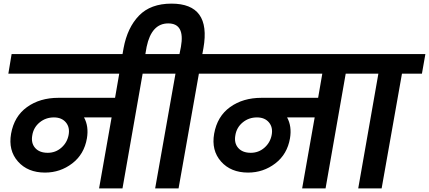

<svg xmlns="http://www.w3.org/2000/svg" viewBox="-20 -1038 2364 1058"><path d="M243 -196Q286 -196 318 -224Q350 -252 358 -294Q366 -336 343 -363.5Q320 -391 277 -391Q232 -391 198.5 -363.5Q165 -336 158 -293Q150 -250 173.5 -223Q197 -196 243 -196ZM26 -632 44 -740H896L877 -632H766L655 0H526L595 -391H443Q470 -342 459 -276Q444 -188 378 -137.5Q312 -87 228 -87Q133 -87 79 -148Q25 -209 41 -301Q58 -397 129 -448Q200 -499 302 -499H614L637 -632Z M650 -711 661 -773Q682 -886 746 -952Q810 -1018 925 -1018Q1144 -1018 1101 -773L1095 -740H1205L1187 -632H1076L964 0H835L947 -632H836L854 -740H969L977 -780Q1000 -909 907 -909Q815 -909 788 -780L776 -711Z M1362 -196Q1405 -196 1437 -224Q1469 -252 1477 -294Q1485 -336 1462 -363.5Q1439 -391 1396 -391Q1351 -391 1317.5 -363.5Q1284 -336 1277 -293Q1269 -250 1292.5 -223Q1316 -196 1362 -196ZM1145 -632 1163 -740H2015L1996 -632H1885L1774 0H1645L1714 -391H1562Q1589 -342 1578 -276Q1563 -188 1497 -137.5Q1431 -87 1347 -87Q1252 -87 1198 -148Q1144 -209 1160 -301Q1177 -397 1248 -448Q1319 -499 1421 -499H1733L1756 -632Z M1954 0 2065 -632H1955L1973 -740H2324L2305 -632H2195L2083 0Z"/></svg>

Font: Poppins SemiBold
Style: Italic
Weight: 600
Italic angle: -10°
Designer: Ninad Kale (Devanagari), Jonny Pinhorn (Latin)
Foundry: Indian Type Foundry
Version: Version 3.200;PS 1.000;hotconv 16.6.54;makeotf.lib2.5.65590